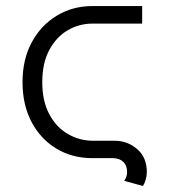

<svg xmlns="http://www.w3.org/2000/svg" viewBox="-20 -528 572 641"><path d="M454.6 -507.8V-449.2H288.6Q244.1 -449.2 205.8 -426.8Q167.5 -404.3 144.3 -360.6Q121.1 -316.9 121.1 -253.9Q121.1 -190.9 144.3 -147.2Q167.5 -103.5 205.8 -81.1Q244.1 -58.6 288.6 -58.1H365.2Q406.2 -57.6 438.2 -30Q470.2 -2.4 470.2 46.4Q470.2 59.1 466.3 72.3Q462.4 85.4 457 92.8L394.5 75.7Q404.3 63 404.3 46.4Q404.3 24.4 391.4 12.2Q378.4 0 356.9 0H288.6Q221.2 0 168.5 -31.7Q115.7 -63.5 85.4 -120.6Q55.2 -177.7 55.2 -253.9Q55.2 -330.1 86.2 -387.2Q117.2 -444.3 170.2 -476.1Q223.1 -507.8 288.6 -507.8Z"/></svg>

Font: Giphurs Light
Style: Regular
Weight: 300
Version: Version 0.920; ttfautohint (v1.8.4.7-5d5b)